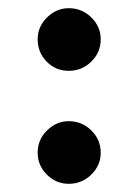

<svg xmlns="http://www.w3.org/2000/svg" viewBox="-20 -440 337 469"><path d="M148 -267Q116 -267 94 -289.5Q72 -312 72 -344Q72 -375 95 -397.5Q118 -420 148 -420Q180 -420 203 -397.5Q226 -375 226 -344Q226 -312 203 -289.5Q180 -267 148 -267ZM148 9Q117 9 94.5 -13.5Q72 -36 72 -67Q72 -99 95 -121.5Q118 -144 148 -144Q180 -144 203 -121.5Q226 -99 226 -67Q226 -36 203 -13.5Q180 9 148 9Z"/></svg>

Font: Frank Ruhl Libre
Style: Bold
Weight: 700
Designer: Yanek Iontef
Foundry: Fontef
Version: Version 6.004